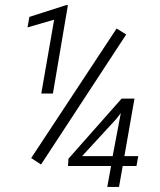

<svg xmlns="http://www.w3.org/2000/svg" viewBox="-20 -734 627 754"><path d="M187.8 -366.7H142.1L192.6 -656.7L88 -626.4L95.5 -667.7L239.7 -713.9H246.7ZM141.1 -87.9 102.5 -113.3 438 -622.1 475.6 -598.6ZM468.5 -120.9H523L516 -82.2H461.9L447.4 0H401.3L416.2 -82.2H247L248.8 -110.7L457.5 -346.7H508.1ZM302.4 -120.9H422.4L454.5 -290L437.3 -267.6Z"/></svg>

Font: Roboto Mono Light
Style: Italic
Weight: 300
Designer: Google
Version: Version 2.000985; 2015; ttfautohint (v1.3)